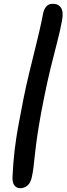

<svg xmlns="http://www.w3.org/2000/svg" viewBox="-20 -834 352 1016"><path d="M88 162Q68 162 56.5 147.5Q45 133 46 103Q50 22 58 -44Q66 -110 78 -174Q90 -238 104 -310Q119 -384 134 -446Q149 -508 162.5 -562Q176 -616 187.5 -665.5Q199 -715 208 -762Q212 -784 224.5 -799Q237 -814 260 -814Q289 -814 303 -792.5Q317 -771 308 -724Q298 -670 282 -609Q266 -548 248 -474.5Q230 -401 212 -311Q195 -226 185.5 -167.5Q176 -109 171 -69Q166 -29 163 -1.5Q160 26 157.5 49.5Q155 73 149 100Q143 133 125.5 147.5Q108 162 88 162Z"/></svg>

Font: Shantell Sans Medium
Style: Italic
Weight: 500
Italic angle: -11°
Designer: Stephen Nixon, Anya Danilova, Shantell Martin
Foundry: Arrow Type
Version: Version 1.011;[c5ecc13dd]